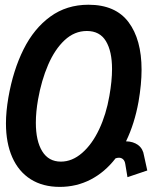

<svg xmlns="http://www.w3.org/2000/svg" viewBox="-20 -754 640 790"><path d="M4.5 -246.5Q4.5 -294.5 14.5 -353Q34 -465 76.8 -550.8Q119.5 -636.5 186.8 -685.5Q254 -734.5 344 -734.5Q455 -734.5 508.8 -663Q562.5 -591.5 562.5 -467Q562.5 -408 550 -335.5Q533.5 -244.5 498.5 -172.5Q528.5 -172 548.5 -157Q568.5 -142 572.5 -114L586 -52.5L504.5 -25L495.5 -79Q493.5 -92 486.5 -98.5Q479.5 -105 469.5 -105Q463 -105 455.5 -102.5Q411.5 -45.5 353 -15.2Q294.5 15 226 15Q156 15 106.2 -16.5Q56.5 -48 30.5 -106.8Q4.5 -165.5 4.5 -246.5ZM430 -359Q441 -421 441 -470Q441 -543 415.8 -584.8Q390.5 -626.5 337.5 -626.5Q286.5 -626.5 246 -588.8Q205.5 -551 178 -487.2Q150.5 -423.5 136.5 -344.5Q127.5 -293 127.5 -249Q127.5 -174 153.8 -131.5Q180 -89 230.5 -89Q277 -89 318 -124.8Q359 -160.5 388 -222Q417 -283.5 430 -359Z"/></svg>

Font: JuliaMono SemiBoldItalic
Style: Regular
Weight: 600
Italic angle: -9°
Monospace: yes
Designer: cormullion
Foundry: corm
Version: Version 0.049; ttfautohint (v1.8.4)